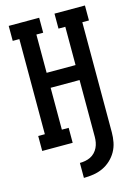

<svg xmlns="http://www.w3.org/2000/svg" viewBox="-138 -808 776 1090"><g transform="rotate(-15 250.0 -263.0)"><path d="M215 209V121Q231 121 247 118Q263 115 277.5 108Q292 101 303.5 89Q315 77 322 62.5Q329 48 332 32Q335 16 335 0V-334H165V-88H205V0H26V-88H65V-647H26V-735H205V-647H165V-422H335V-647H295V-735H474V-647H435V0Q435 29 429.5 57.5Q424 86 410 111Q396 136 374.5 156Q353 176 327 188Q301 200 272.5 204.5Q244 209 215 209Z"/></g></svg>

Font: Iosevka Slab Semibold
Style: Regular
Weight: 600
Monospace: yes
Designer: Belleve Invis
Foundry: Belleve Invis
Version: Version 11.1.1; ttfautohint (v1.8.3)